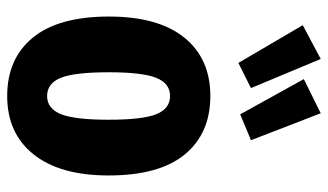

<svg xmlns="http://www.w3.org/2000/svg" viewBox="-209 -686 912 534"><g transform="rotate(90 247.0 -419.0)"><path d="M468 -265Q468 -130 409.5 -56.5Q351 17 247 17Q143 17 84.5 -54.5Q26 -126 26 -266Q26 -403 84.5 -475.5Q143 -548 247 -548Q351 -548 409.5 -477Q468 -406 468 -265ZM181 -266Q181 -170 196.5 -132Q212 -94 247 -94Q282 -94 297.5 -132.5Q313 -171 313 -265Q313 -360 297.5 -398Q282 -436 247 -436Q212 -436 196.5 -397.5Q181 -359 181 -266ZM144 -855 225 -661 155 -626 50 -805ZM295 -855 370 -661 298 -631 200 -808Z"/></g></svg>

Font: Fira Sans Extra Condensed
Style: Bold
Weight: 700
Width: 1
Designer: Carrois Corporate & Edenspiekermann AG
Foundry: Carrois Corporate GbR & Edenspiekermann AG
Version: Version 4.203